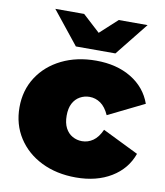

<svg xmlns="http://www.w3.org/2000/svg" viewBox="-86 -838 787 918"><g transform="rotate(10 307.5 -378.5)"><path d="M344 10Q250 10 177 -26Q104 -62 62.5 -126.5Q21 -191 21 -274Q21 -357 62.5 -421Q104 -485 177 -521Q250 -557 344 -557Q444 -557 515 -514Q586 -471 613 -395L438 -309Q421 -347 396.5 -364Q372 -381 343 -381Q318 -381 296.5 -369Q275 -357 262.5 -333.5Q250 -310 250 -274Q250 -238 262.5 -214Q275 -190 296.5 -178Q318 -166 343 -166Q372 -166 396.5 -183Q421 -200 438 -238L613 -152Q586 -76 515 -33Q444 10 344 10ZM236 -607 108 -767H248L332 -690L416 -767H556L428 -607Z"/></g></svg>

Font: Montserrat Thin Black
Style: Regular
Weight: 900
Version: Version 9.000